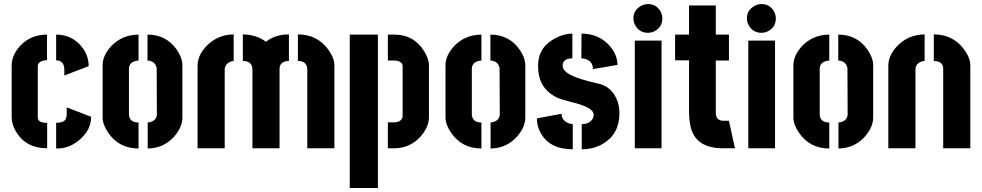

<svg xmlns="http://www.w3.org/2000/svg" viewBox="-20 -726 4808 940"><path d="M37.1 -151.4V-407.2Q38.1 -458 80.1 -502.9Q130.9 -556.6 210 -556.6V-431.6Q168.9 -428.7 165 -405.3V-151.4Q165 -127.9 199.2 -125Q205.1 -124 210.9 -124V0Q107.4 0 58.6 -81.1Q37.1 -117.2 37.1 -151.4ZM254.9 -430.7V-556.6Q332 -556.6 379.9 -497.1Q414.1 -455.1 414.1 -402.3L294.9 -356.4V-388.7Q293 -429.7 254.9 -430.7ZM254.9 1V-125Q296.9 -125 303.7 -147.5Q306.6 -156.2 306.6 -168V-200.2L425.8 -154.3Q426.8 -87.9 365.2 -38.1Q314.5 2.9 254.9 1Z M482.4 -151.4V-406.2Q482.4 -454.1 524.4 -500Q577.1 -555.7 658.2 -556.6V-429.7Q614.3 -425.8 611.3 -392.6V-165Q613.3 -127 658.2 -126V1Q562.5 1 509.8 -76.2Q482.4 -116.2 482.4 -151.4ZM703.1 1V-126Q744.1 -130.9 748 -163.1L747.1 -392.6Q740.2 -427.7 702.1 -429.7V-556.6Q793.9 -556.6 845.7 -482.4Q873 -442.4 873 -406.2V-151.4Q873 -102.5 831.1 -55.7Q780.3 0 703.1 1Z M947.3 0V-405.3Q947.3 -454.1 990.2 -500Q1044.9 -556.6 1124 -557.6V-427.7Q1085 -421.9 1080.1 -388.7V0ZM1168.9 -427.7V-557.6Q1235.4 -556.6 1282.2 -521.5Q1327.1 -557.6 1394.5 -557.6V-427.7Q1349.6 -426.8 1348.6 -388.7V0H1215.8V-388.7Q1213.9 -426.8 1168.9 -427.7ZM1438.5 -427.7V-557.6Q1533.2 -557.6 1587.9 -482.4Q1617.2 -441.4 1617.2 -405.3V0H1484.4V-388.7Q1482.4 -426.8 1438.5 -427.7Z M1878.9 0V-127H1912.1Q1944.3 -128.9 1951.2 -153.3V-403.3Q1951.2 -416 1935.5 -424.8Q1924.8 -429.7 1912.1 -429.7H1878.9V-556.6H1912.1Q2003.9 -556.6 2054.7 -478.5Q2080.1 -438.5 2080.1 -405.3V-151.4Q2080.1 -106.4 2041 -59.6Q1989.3 -1 1912.1 0ZM1692.4 194.3V-556.6H1830.1V194.3Z M2161.1 -151.4V-406.2Q2161.1 -454.1 2203.1 -500Q2255.9 -555.7 2336.9 -556.6V-429.7Q2293 -425.8 2290 -392.6V-165Q2292 -127 2336.9 -126V1Q2241.2 1 2188.5 -76.2Q2161.1 -116.2 2161.1 -151.4ZM2381.8 1V-126Q2422.9 -130.9 2426.8 -163.1L2425.8 -392.6Q2418.9 -427.7 2380.9 -429.7V-556.6Q2472.7 -556.6 2524.4 -482.4Q2551.8 -442.4 2551.8 -406.2V-151.4Q2551.8 -102.5 2509.8 -55.7Q2459 0 2381.8 1Z M2608.4 -146.5 2729.5 -168.9Q2729.5 -136.7 2762.7 -123Q2774.4 -119.1 2784.2 -118.2V4.9Q2670.9 4.9 2627 -75.2Q2608.4 -108.4 2608.4 -146.5ZM2614.3 -404.3Q2614.3 -495.1 2699.2 -539.1Q2741.2 -561.5 2782.2 -561.5V-440.4Q2734.4 -439.5 2734.4 -404.3Q2734.4 -367.2 2824.2 -338.9Q2857.4 -328.1 2902.3 -318.4Q2969.7 -305.7 2998 -243.2Q3012.7 -210.9 3012.7 -171.9Q3012.7 -70.3 2932.6 -22.5Q2886.7 4.9 2828.1 4.9V-118.2Q2862.3 -118.2 2878.9 -140.6Q2886.7 -151.4 2886.7 -164.1Q2886.7 -194.3 2812.5 -216.8Q2800.8 -219.7 2776.4 -226.6Q2724.6 -240.2 2705.1 -249Q2633.8 -285.2 2619.1 -355.5Q2614.3 -378.9 2614.3 -404.3ZM2826.2 -440.4 2827.1 -561.5Q2915 -561.5 2968.8 -497.1Q3002.9 -455.1 3002.9 -408.2L2882.8 -387.7Q2882.8 -431.6 2835.9 -439.5Q2830.1 -440.4 2826.2 -440.4Z M3081.1 -635.7Q3081.1 -675.8 3117.2 -696.3Q3133.8 -706.1 3152.3 -706.1Q3193.4 -706.1 3213.9 -669.9Q3222.7 -653.3 3222.7 -635.7Q3222.7 -594.7 3186.5 -574.2Q3169.9 -565.4 3152.3 -565.4Q3110.4 -565.4 3089.8 -602.5Q3081.1 -618.2 3081.1 -635.7ZM3087.9 0V-527.3H3218.8V0Z M3285.2 -430.7V-556.6H3353.5V-699.2H3484.4V-556.6H3548.8V-429.7H3484.4V-170.9Q3486.3 -135.7 3520.5 -134.8H3548.8L3578.1 0H3519.5Q3391.6 0 3363.3 -96.7Q3353.5 -131.8 3353.5 -180.7V-430.7Z M3636.7 -635.7Q3636.7 -675.8 3672.9 -696.3Q3689.5 -706.1 3708 -706.1Q3749 -706.1 3769.5 -669.9Q3778.3 -653.3 3778.3 -635.7Q3778.3 -594.7 3742.2 -574.2Q3725.6 -565.4 3708 -565.4Q3666 -565.4 3645.5 -602.5Q3636.7 -618.2 3636.7 -635.7ZM3643.6 0V-527.3H3774.4V0Z M3864.3 -151.4V-406.2Q3864.3 -454.1 3906.2 -500Q3959 -555.7 4040 -556.6V-429.7Q3996.1 -425.8 3993.2 -392.6V-165Q3995.1 -127 4040 -126V1Q3944.3 1 3891.6 -76.2Q3864.3 -116.2 3864.3 -151.4ZM4085 1V-126Q4126 -130.9 4129.9 -163.1L4128.9 -392.6Q4122.1 -427.7 4084 -429.7V-556.6Q4175.8 -556.6 4227.5 -482.4Q4254.9 -442.4 4254.9 -406.2V-151.4Q4254.9 -102.5 4212.9 -55.7Q4162.1 0 4085 1Z M4329.1 0V-405.3Q4329.1 -454.1 4373 -501Q4426.8 -556.6 4506.8 -557.6V-427.7Q4465.8 -422.9 4461.9 -389.6V0ZM4551.8 -427.7V-557.6Q4646.5 -557.6 4701.2 -482.4Q4730.5 -441.4 4730.5 -405.3V0H4597.7V-389.6Q4597.7 -421.9 4561.5 -426.8Q4556.6 -427.7 4551.8 -427.7Z"/></svg>

Font: Post No Bills Colombo ExtraBold
Style: Regular
Weight: 800
Designer: Kosala Senevirathne, Siva Puranthara, Lasantha Premarathna, Tharique Azeez
Foundry: Mooniak
Version: Version 1.220 ; ttfautohint (v1.6)